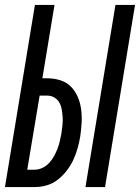

<svg xmlns="http://www.w3.org/2000/svg" viewBox="-28 -755 565 775"><path d="M317 0 438 -735H517L396 0ZM-8 0 113 -735H192L143 -439H162Q190 -439 215.5 -431Q241 -423 258.5 -405Q276 -387 286 -363.5Q296 -340 299.5 -313.5Q303 -287 301.5 -260Q300 -233 296 -205Q292 -181 285.5 -157.5Q279 -134 268.5 -111Q258 -88 242 -67Q226 -46 205.5 -30Q185 -14 161 -7Q137 0 113 0ZM112 -70Q128 -70 143.5 -77.5Q159 -85 170.5 -97.5Q182 -110 190 -124.5Q198 -139 204 -154.5Q210 -170 213.5 -185.5Q217 -201 220 -217Q222 -233 224 -249Q226 -265 225 -280.5Q224 -296 221.5 -311.5Q219 -327 212 -340Q205 -353 192 -361Q179 -369 163 -369H132L82 -70Z"/></svg>

Font: Iosevka Curly
Style: Italic
Weight: 400
Italic angle: -9°
Monospace: yes
Designer: Belleve Invis
Foundry: Belleve Invis
Version: Version 22.1.2; ttfautohint (v1.8.4)